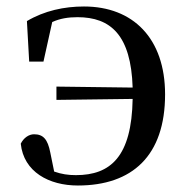

<svg xmlns="http://www.w3.org/2000/svg" viewBox="-20 -557 574 592"><path d="M154 -249 389 -252C386 -74 321 -17 214 -17C190 -17 170 -20 147 -28L135 -87C127 -128 113 -143 85 -143C69 -143 53 -132 44 -114C53 -27 131 15 220 15C388 15 489 -77 489 -266C489 -439 390 -537 239 -537C178 -537 117 -524 63 -492L70 -367H114L141 -489C165 -500 190 -504 219 -504C321 -504 384 -449 389 -287L154 -290Z"/></svg>

Font: Noto Serif JP Medium
Style: Regular
Weight: 500
Designer: Ryoko NISHIZUKA 西塚涼子 (kana & ideographs); Frank Grießhammer (Latin, Greek & Cyrillic); Wenlong ZHANG 张文龙 (bopomofo); San
Foundry: Adobe
Version: Version 2.001;hotconv 1.1.0;makeotfexe 2.6.0